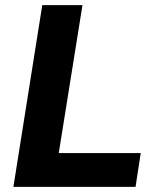

<svg xmlns="http://www.w3.org/2000/svg" viewBox="-20 -725 609 745"><path d="M32 0 144 -705H300L208 -131H526L506 0Z"/></svg>

Font: Mulish ExtraBold
Style: Italic
Weight: 800
Italic angle: -9°
Designer: Vernon Adams
Foundry: Vernon Adams
Version: Version 3.603; ttfautohint (v1.8.3)